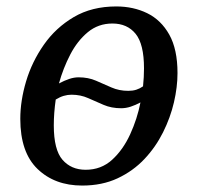

<svg xmlns="http://www.w3.org/2000/svg" viewBox="-20 -566 614 596"><path d="M235 10Q150 10 96.5 -41.5Q43 -93 43 -197Q43 -253 61 -313.5Q79 -374 116 -427Q153 -480 209 -513Q265 -546 341 -546Q394 -546 437 -525Q480 -504 505.5 -458.5Q531 -413 531 -339Q531 -296 520 -248.5Q509 -201 486 -155Q463 -109 428 -72Q393 -35 345 -12.5Q297 10 235 10ZM378 -284Q392 -284 403 -287.5Q414 -291 424 -298Q427 -327 427 -354Q427 -429 401 -461Q375 -493 329 -493Q285 -493 252.5 -466Q220 -439 198 -396.5Q176 -354 163 -307Q180 -316 195 -321Q210 -326 224 -326Q254 -326 278 -315.5Q302 -305 326 -294.5Q350 -284 378 -284ZM246 -39Q294 -39 328 -70Q362 -101 384 -149Q406 -197 416 -248Q401 -240 386 -235Q371 -230 356 -230Q326 -230 301.5 -240.5Q277 -251 253.5 -261.5Q230 -272 202 -272Q190 -272 178 -268.5Q166 -265 153 -257Q147 -215 147 -177Q147 -101 174 -70Q201 -39 246 -39Z"/></svg>

Font: NotoSerif-Italic
Style: Regular
Weight: 400
Italic angle: -12°
Designer: Monotype Design Team
Foundry: Monotype Imaging Inc.
Version: Version 2.007; ttfautohint (v1.8) -l 8 -r 50 -G 200 -x 14 -D